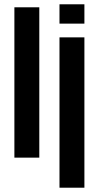

<svg xmlns="http://www.w3.org/2000/svg" viewBox="-20 -734 460 894"><path d="M47 0V-700H163V0ZM257 140V-560H373V140ZM257 -624V-714H373V-624Z"/></svg>

Font: Tektur SemiCondensed Medium
Style: Regular
Weight: 500
Width: 4
Designer: Adam Jagosz
Foundry: Adam Jagosz
Version: Version 1.005;gftools[0.9.30]